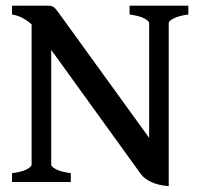

<svg xmlns="http://www.w3.org/2000/svg" viewBox="-20 -635 699 670"><path d="M22 -30.8Q54.7 -34.7 72.5 -43.7Q90.3 -52.7 90.3 -60.5V-549.8Q58.6 -578.6 22 -584.5V-615.2H147.5Q157.2 -615.2 162.8 -612.8Q168.5 -610.4 174.6 -603.3Q180.7 -596.2 194.3 -577.1L500.5 -153.8V-554.2Q500.5 -561.5 483.9 -570.6Q467.3 -579.6 432.1 -584.5V-615.2H637.2V-584.5Q604.5 -580.1 586.7 -571Q568.8 -562 568.8 -554.2V14.6Q532.2 11.7 507.8 0.2Q483.4 -11.2 471.7 -27.3L158.7 -460.9V-60.5Q158.7 -53.2 175.8 -44.2Q192.9 -35.2 227.1 -30.8V0H22Z"/></svg>

Font: David Libre Medium
Style: Regular
Weight: 500
Version: Version 1.000